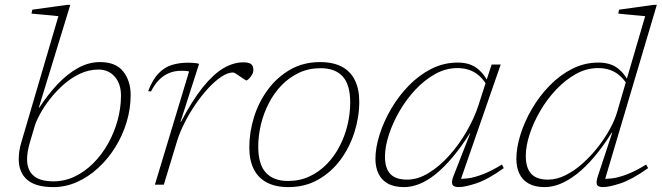

<svg xmlns="http://www.w3.org/2000/svg" viewBox="-20 -754 2702 784"><path d="M101 -169Q96 -151 93.2 -134.8Q90.5 -118.5 90.5 -104Q90.5 -60 116.8 -36.8Q143 -13.5 198 -13.5Q244 -13.5 285.2 -33.2Q326.5 -53 361 -87.5Q395.5 -122 420.8 -166.8Q446 -211.5 460 -262Q474 -312.5 474 -363.5Q474 -412 448.5 -441Q423 -470 382 -470Q343 -470 306.8 -453Q270.5 -436 239.5 -408.5Q208.5 -381 183.8 -349.2Q159 -317.5 142.8 -287.2Q126.5 -257 120.5 -235ZM218.5 -688Q209 -689.5 188.5 -691.2Q168 -693 145.5 -695Q123 -697 108.5 -698.5L112 -714.5L252.5 -734H267L138.5 -314.5H140.5Q175.5 -368 215 -410Q254.5 -452 298.2 -476.2Q342 -500.5 388.5 -500.5Q453 -500.5 483.2 -462Q513.5 -423.5 513.5 -366Q513.5 -309.5 496.8 -254.5Q480 -199.5 450.2 -152Q420.5 -104.5 380.8 -68Q341 -31.5 294.5 -10.8Q248 10 197.5 10Q126 10 91.2 -19.8Q56.5 -49.5 56.5 -104.5Q56.5 -121 59.2 -138.8Q62 -156.5 68 -176Z M752 -462Q746 -464 737.2 -464.5Q728.5 -465 720 -465Q692 -465 669.2 -455.2Q646.5 -445.5 628.5 -426.8Q610.5 -408 596.5 -380.5L585 -382Q603.5 -430 628 -455Q652.5 -480 682.5 -489Q712.5 -498 748 -498Q755.5 -498 764 -497.5Q772.5 -497 780.5 -496Q788.5 -495 793 -493.5L717 -256.5H719Q765 -344 808.2 -397.8Q851.5 -451.5 892.5 -475.5Q933.5 -499.5 973.5 -499.5Q997 -499.5 1005.8 -491.8Q1014.5 -484 1014.5 -469Q1014.5 -458 1008.5 -448Q1002.5 -438 995.8 -431.8Q989 -425.5 986 -425.5Q984 -425.5 976.8 -430.5Q969.5 -435.5 960.5 -441.5Q952 -447.5 943.8 -452.8Q935.5 -458 931.5 -458Q910 -458 883.8 -440.5Q857.5 -423 830.2 -393.5Q803 -364 778 -327.5Q753 -291 733.5 -252.2Q714 -213.5 703 -178L649 0H612.5Z M1287 -500.5Q1340.5 -500.5 1376 -481.5Q1411.5 -462.5 1429.2 -426.2Q1447 -390 1447 -339Q1447 -276.5 1427.5 -214.8Q1408 -153 1370.8 -102.2Q1333.5 -51.5 1279.8 -20.8Q1226 10 1157.5 10Q1105 10 1069.2 -9Q1033.5 -28 1015.8 -64.2Q998 -100.5 998 -152Q998 -214 1017.2 -275.8Q1036.5 -337.5 1074 -388.2Q1111.5 -439 1165.2 -469.8Q1219 -500.5 1287 -500.5ZM1156 -15Q1204.5 -15 1244.2 -33.8Q1284 -52.5 1315 -84.5Q1346 -116.5 1367.2 -157.8Q1388.5 -199 1399.2 -244.8Q1410 -290.5 1410 -335.5Q1410 -408.5 1379.2 -442Q1348.5 -475.5 1289 -475.5Q1240.5 -475.5 1200.8 -456.8Q1161 -438 1130 -406Q1099 -374 1077.8 -332.8Q1056.5 -291.5 1045.5 -246Q1034.5 -200.5 1034.5 -155Q1034.5 -82.5 1065.8 -48.8Q1097 -15 1156 -15Z M1832.5 -37 1900 -209.5H1898.5Q1862 -152 1826.8 -110.5Q1791.5 -69 1758 -42.2Q1724.5 -15.5 1692.5 -2.8Q1660.5 10 1630 10Q1589 10 1563.2 -4.8Q1537.5 -19.5 1525.2 -45.5Q1513 -71.5 1513 -105Q1513 -150.5 1529.8 -203.8Q1546.5 -257 1576.8 -309Q1607 -361 1648.8 -404Q1690.5 -447 1741.2 -472.8Q1792 -498.5 1849 -498.5Q1900 -498.5 1931 -472.8Q1962 -447 1980.5 -404.5L1973 -396Q1953 -435.5 1922 -455.8Q1891 -476 1847.5 -476Q1800.5 -476 1757 -451.8Q1713.5 -427.5 1676.2 -387.8Q1639 -348 1611.2 -300Q1583.5 -252 1567.8 -203.5Q1552 -155 1552 -114Q1552 -66.5 1574 -43.5Q1596 -20.5 1642.5 -20.5Q1686 -20.5 1730.2 -47.5Q1774.5 -74.5 1814.2 -118.8Q1854 -163 1885.2 -217Q1916.5 -271 1934 -325L1965 -421.5L1987.5 -490.5H2024.5L1857 -8L1846.5 -24.5Q1866 -22.5 1891 -25.8Q1916 -29 1950 -41.8Q1984 -54.5 2029.5 -82L2037 -67.5Q1972 -21 1925.2 -5.5Q1878.5 10 1853.5 10Q1831.5 10 1827 -1.2Q1822.5 -12.5 1832.5 -37Z M2548 -396Q2527.5 -435.5 2496.5 -455.8Q2465.5 -476 2422 -476Q2375 -476 2331.5 -451.8Q2288 -427.5 2250.8 -388Q2213.5 -348.5 2185.8 -300.8Q2158 -253 2142.5 -205.2Q2127 -157.5 2127 -117.5Q2127 -68.5 2149 -44.5Q2171 -20.5 2217.5 -20.5Q2253.5 -20.5 2289.8 -38.8Q2326 -57 2359.8 -87.2Q2393.5 -117.5 2421.8 -153.8Q2450 -190 2470 -226.5Q2490 -263 2499 -293.5L2614.5 -688Q2605.5 -689 2584.5 -690.8Q2563.5 -692.5 2541.2 -694.8Q2519 -697 2504.5 -698.5L2508 -714.5L2647.5 -734H2662L2446.5 -8L2436 -24.5Q2455.5 -22.5 2480.5 -25.8Q2505.5 -29 2539.5 -41.8Q2573.5 -54.5 2618.5 -82L2626.5 -67.5Q2561 -21 2514.2 -5.5Q2467.5 10 2443 10Q2421 10 2417.2 -1Q2413.5 -12 2422 -37L2480 -212.5H2478Q2442 -155 2406 -112.8Q2370 -70.5 2335.2 -43.5Q2300.5 -16.5 2267.8 -3.2Q2235 10 2204.5 10Q2164 10 2138.2 -4.8Q2112.5 -19.5 2100.5 -45.5Q2088.5 -71.5 2088.5 -105Q2088.5 -150.5 2105 -203.8Q2121.5 -257 2151.8 -309Q2182 -361 2223.8 -404Q2265.5 -447 2316 -472.8Q2366.5 -498.5 2423.5 -498.5Q2474.5 -498.5 2505.5 -472.8Q2536.5 -447 2555 -404.5Z"/></svg>

Font: Newsreader 9pt ExtraLight
Style: Italic
Weight: 250
Italic angle: -17°
Designer: Hugues Gentile
Foundry: Production Type
Version: Version 1.003